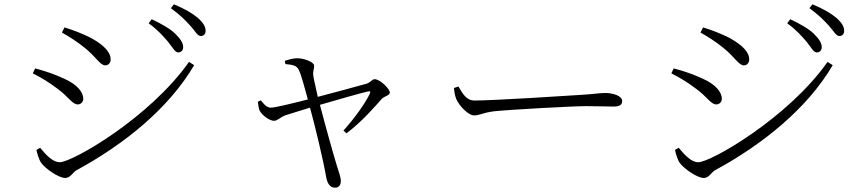

<svg xmlns="http://www.w3.org/2000/svg" viewBox="-20 -816 4000 890"><path d="M760 -621C781 -595 791 -573 806 -573C819 -573 829 -582 829 -597C829 -616 819 -633 793 -659C771 -681 732 -704 683 -727L669 -708C711 -678 738 -647 760 -621ZM862 -697C885 -672 895 -649 911 -649C924 -649 933 -658 933 -673C933 -693 922 -711 896 -734C872 -754 835 -776 786 -796L772 -778C815 -747 839 -722 862 -697ZM267 -665C295 -650 339 -622 372 -595C425 -553 444 -513 468 -513C484 -513 493 -526 493 -541C493 -570 469 -603 402 -640C363 -660 318 -677 279 -689ZM856 -529C674 -270 315 -64 257 -64C225 -64 195 -96 166 -131L149 -121C151 -109 160 -76 171 -61C191 -33 253 9 282 9C306 9 316 -15 333 -26C555 -146 763 -314 880 -514ZM132 -476C176 -454 210 -432 246 -405C299 -367 314 -332 341 -332C355 -332 366 -344 366 -358C366 -391 335 -426 276 -452C232 -472 195 -485 143 -499Z M1189 -351 1175 -344C1178 -327 1179 -313 1183 -304C1195 -281 1230 -256 1250 -256C1267 -256 1277 -272 1304 -282L1417 -317C1441 -230 1479 -71 1492 5C1497 33 1509 54 1533 54C1552 54 1560 41 1560 21C1560 8 1550 -22 1542 -46C1526 -98 1489 -230 1463 -330C1535 -351 1650 -384 1685 -392C1695 -394 1699 -393 1694 -381C1674 -339 1625 -269 1572 -211L1586 -198C1658 -252 1716 -320 1749 -357C1762 -371 1787 -373 1787 -387C1787 -404 1742 -449 1716 -449C1706 -449 1696 -433 1679 -428C1646 -418 1524 -386 1453 -367C1445 -406 1434 -450 1432 -467C1430 -488 1437 -497 1436 -512C1436 -528 1390 -546 1358 -546C1339 -546 1319 -540 1300 -534L1303 -519C1337 -516 1356 -512 1365 -492C1377 -469 1395 -398 1407 -355C1333 -336 1251 -316 1234 -317C1213 -318 1200 -338 1189 -351Z M2105 -415 2084 -408C2086 -390 2088 -375 2095 -357C2108 -326 2151 -281 2177 -281C2204 -281 2215 -293 2269 -300C2343 -308 2636 -324 2697 -324C2756 -324 2791 -322 2824 -322C2856 -322 2864 -333 2864 -348C2864 -372 2820 -385 2786 -385C2760 -385 2736 -380 2669 -376C2627 -373 2266 -350 2180 -350C2141 -350 2125 -382 2105 -415Z M3720 -621C3741 -595 3751 -573 3766 -573C3779 -573 3789 -582 3789 -597C3789 -616 3779 -633 3753 -659C3731 -681 3692 -704 3643 -727L3629 -708C3671 -678 3698 -647 3720 -621ZM3822 -697C3845 -672 3855 -649 3871 -649C3884 -649 3893 -658 3893 -673C3893 -693 3882 -711 3856 -734C3832 -754 3795 -776 3746 -796L3732 -778C3775 -747 3799 -722 3822 -697ZM3227 -665C3255 -650 3299 -622 3332 -595C3385 -553 3404 -513 3428 -513C3444 -513 3453 -526 3453 -541C3453 -570 3429 -603 3362 -640C3323 -660 3278 -677 3239 -689ZM3816 -529C3634 -270 3275 -64 3217 -64C3185 -64 3155 -96 3126 -131L3109 -121C3111 -109 3120 -76 3131 -61C3151 -33 3213 9 3242 9C3266 9 3276 -15 3293 -26C3515 -146 3723 -314 3840 -514ZM3092 -476C3136 -454 3170 -432 3206 -405C3259 -367 3274 -332 3301 -332C3315 -332 3326 -344 3326 -358C3326 -391 3295 -426 3236 -452C3192 -472 3155 -485 3103 -499Z"/></svg>

Font: Noto Serif HK Light
Style: Regular
Weight: 300
Designer: Ryoko NISHIZUKA 西塚涼子 (kana & ideographs); Frank Grießhammer (Latin, Greek & Cyrillic); Wenlong ZHANG 张文龙 (bopomofo); San
Foundry: Adobe
Version: Version 2.001;hotconv 1.1.0;makeotfexe 2.6.0